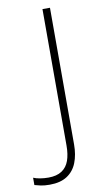

<svg xmlns="http://www.w3.org/2000/svg" viewBox="-192 -759 530 982"><g transform="rotate(-10 73.0 -268.5)"><path d="M-16 177Q-43 177 -62 173Q-81 169 -94 165V127Q-80 133 -59.5 136.5Q-39 140 -16 140Q27 140 53.5 122.5Q80 105 91.5 72.5Q103 40 103 -5V-714H142V-4Q142 49 126 90Q110 131 75 154Q40 177 -16 177Z"/></g></svg>

Font: Noto Sans Cham ExtraLight
Style: Regular
Weight: 250
Version: Version 2.002